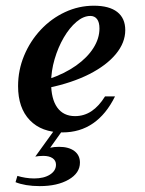

<svg xmlns="http://www.w3.org/2000/svg" viewBox="-20 -448 502 666"><path d="M196.8 11.3Q124.2 11.3 83.5 -31Q42.7 -73.4 42.7 -149.2Q42.7 -204.8 63.7 -255.2Q84.7 -305.6 121.4 -344.8Q158.1 -383.9 205.6 -406Q253.2 -428.2 305.6 -428.2Q358.9 -428.2 386.7 -406.5Q414.5 -384.7 414.5 -343.5Q414.5 -300 381.9 -260.5Q349.2 -221 289.5 -190.7Q229.8 -160.5 148.4 -143.5V-173.4Q204.8 -192.7 244 -220.6Q283.1 -248.4 304 -281.5Q325 -314.5 325 -349.2Q325 -371 316.5 -381.9Q308.1 -392.7 293.5 -392.7Q269.4 -392.7 245.2 -372.2Q221 -351.6 201.2 -317.7Q181.5 -283.9 169.4 -242.7Q157.3 -201.6 157.3 -160.5Q157.3 -104.8 178.6 -75Q200 -45.2 240.3 -45.2Q271.8 -45.2 297.6 -62.5Q323.4 -79.8 344.4 -113.7H379Q348.4 -51.6 302.8 -20.2Q257.3 11.3 196.8 11.3ZM117.7 197.6Q92.7 197.6 71 194Q49.2 190.3 33.9 183.9L40.3 162.1Q53.2 166.1 68.1 168.5Q83.1 171 98.4 171Q132.3 171 153.2 157.7Q174.2 144.4 174.2 123.4Q174.2 108.9 162.5 100.8Q150.8 92.7 129.8 92.7Q121 92.7 114.1 93.5Q107.3 94.4 102.4 95.2L171 0H200L154 64.5Q161.3 62.9 168.1 62.1Q175 61.3 184.7 61.3Q218.5 61.3 237.9 75.8Q257.3 90.3 257.3 116.1Q257.3 152.4 218.1 175Q179 197.6 117.7 197.6Z"/></svg>

Font: Playfair 9pt
Style: Bold Italic
Weight: 700
Italic angle: -15.6°
Designer: Claus Eggers Sørensen
Foundry: Claus Eggers Sørensen
Version: Version 2.203